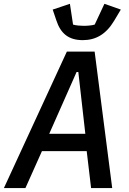

<svg xmlns="http://www.w3.org/2000/svg" viewBox="-38 -962 658 982"><path d="M535.9 0 446 -698.2H304L-18.1 0H92L176.5 -188.9H405.5L427.9 0ZM213.8 -277.7 353.7 -593.8H362.6L398.4 -277.7ZM231.5 -913 250 -858.3C272 -790.8 312.5 -756.7 385.3 -756.7C451.3 -756.7 504.3 -786.2 545.8 -855.8L579.9 -913L496.1 -942.5L446.4 -836.3C432.2 -831.7 408.4 -829.9 389.9 -829.9C375.7 -829.9 348.7 -831.7 335.6 -836.3L319.6 -942.5Z"/></svg>

Font: Margiela Mono Italic Medium It
Style: Regular
Weight: 500
Designer: Mike Abbink, Paul van der Laan, Pieter van Rosmalen
Foundry: Bold Monday
Version: Version 2.003 2021